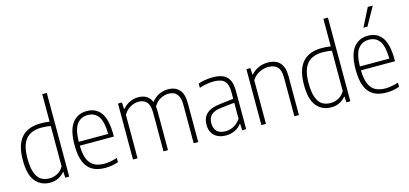

<svg xmlns="http://www.w3.org/2000/svg" viewBox="-68 -1295 3815 1791"><g transform="rotate(-15 1840.0 -399.5)"><path d="M47.5 -259.5Q47.5 -407 110.5 -477.8Q173.5 -548.5 295.5 -548.5Q339.5 -548.5 382 -542V-808H426V0H388L384.5 -56H380Q357.5 -27 321.5 -9Q285.5 9 242 9Q154 9 100.8 -54Q47.5 -117 47.5 -259.5ZM382 -110V-500Q364.5 -504 340.2 -506.2Q316 -508.5 294 -508.5Q193.5 -508.5 143.5 -450.5Q93.5 -392.5 93.5 -264Q93.5 -175.5 112.8 -124.2Q132 -73 165.8 -52.2Q199.5 -31.5 247 -31.5Q287 -31.5 323.5 -51.5Q360 -71.5 382 -110Z M925 -253H596Q597.5 -171.5 618.2 -122.5Q639 -73.5 678 -52.2Q717 -31 777 -31Q828 -31 900 -53V-12.5Q835.5 9 773.5 9Q699.5 9 650.2 -19Q601 -47 575.5 -108.8Q550 -170.5 550 -270.5Q550 -414.5 601 -481.5Q652 -548.5 741.5 -548.5Q830.5 -548.5 877.8 -482.2Q925 -416 925 -270ZM596 -290.5H880.5Q878.5 -409.5 843 -459.8Q807.5 -510 741.5 -510Q674 -510 636 -459.8Q598 -409.5 596 -290.5Z M1672 -375V0H1628V-374Q1628 -507.5 1519.5 -507.5Q1482 -507.5 1442.8 -487.2Q1403.5 -467 1377 -421.5Q1380 -400.5 1380 -375.5V0H1336.5V-374Q1336.5 -445.5 1308.5 -476.5Q1280.5 -507.5 1230 -507.5Q1191.5 -507.5 1151.8 -486Q1112 -464.5 1086 -419V0H1042V-540.5H1080L1083.5 -477.5H1088Q1118 -513 1156.5 -530.8Q1195 -548.5 1238 -548.5Q1334 -548.5 1365.5 -468.5Q1399.5 -511 1441.2 -529.8Q1483 -548.5 1526 -548.5Q1593 -548.5 1632.5 -507.8Q1672 -467 1672 -375Z M2135 -371V0H2097L2093.5 -62H2089Q2063.5 -28 2024.5 -10Q1985.5 8 1939.5 8Q1893.5 8 1859.5 -8.8Q1825.5 -25.5 1806.8 -57.5Q1788 -89.5 1788 -134.5Q1788 -204 1830.8 -242.2Q1873.5 -280.5 1963.5 -290L2091.5 -305V-372.5Q2091.5 -425 2076 -454.8Q2060.5 -484.5 2030.5 -496.5Q2000.5 -508.5 1953.5 -508.5Q1922.5 -508.5 1887.2 -502.5Q1852 -496.5 1817.5 -484.5V-525.5Q1846 -536.5 1883.8 -542.5Q1921.5 -548.5 1956 -548.5Q2016 -548.5 2055 -531.8Q2094 -515 2114.5 -476Q2135 -437 2135 -371ZM2091.5 -112.5V-267L1964 -253Q1897 -245.5 1866 -217.8Q1835 -190 1835 -139Q1835 -85 1863 -58Q1891 -31 1945.5 -31Q1986.5 -31 2024.5 -50.5Q2062.5 -70 2091.5 -112.5Z M2282 -540.5H2320L2323.5 -478H2328Q2359 -512 2400.5 -530.2Q2442 -548.5 2488.5 -548.5Q2644.5 -548.5 2644.5 -376.5V0H2600.5V-375Q2600.5 -446 2570.2 -476.8Q2540 -507.5 2483.5 -507.5Q2441 -507.5 2397.5 -486.8Q2354 -466 2326 -421.5V0H2282Z M2762.5 -259.5Q2762.5 -407 2825.5 -477.8Q2888.5 -548.5 3010.5 -548.5Q3054.5 -548.5 3097 -542V-808H3141V0H3103L3099.5 -56H3095Q3072.5 -27 3036.5 -9Q3000.5 9 2957 9Q2869 9 2815.8 -54Q2762.5 -117 2762.5 -259.5ZM3097 -110V-500Q3079.5 -504 3055.2 -506.2Q3031 -508.5 3009 -508.5Q2908.5 -508.5 2858.5 -450.5Q2808.5 -392.5 2808.5 -264Q2808.5 -175.5 2827.8 -124.2Q2847 -73 2880.8 -52.2Q2914.5 -31.5 2962 -31.5Q3002 -31.5 3038.5 -51.5Q3075 -71.5 3097 -110Z M3640 -253H3311Q3312.5 -171.5 3333.2 -122.5Q3354 -73.5 3393 -52.2Q3432 -31 3492 -31Q3543 -31 3615 -53V-12.5Q3550.5 9 3488.5 9Q3414.5 9 3365.2 -19Q3316 -47 3290.5 -108.8Q3265 -170.5 3265 -270.5Q3265 -414.5 3316 -481.5Q3367 -548.5 3456.5 -548.5Q3545.5 -548.5 3592.8 -482.2Q3640 -416 3640 -270ZM3311 -290.5H3595.5Q3593.5 -409.5 3558 -459.8Q3522.5 -510 3456.5 -510Q3389 -510 3351 -459.8Q3313 -409.5 3311 -290.5ZM3436 -631 3526 -808H3574L3475 -631Z"/></g></svg>

Font: Encode Sans Semi Condensed ExLight
Style: Regular
Weight: 275
Width: 4
Designer: Multiple Designers
Foundry: Impallari Type
Version: Version 2.000